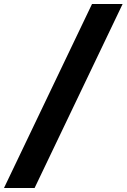

<svg xmlns="http://www.w3.org/2000/svg" viewBox="-21 -818 637 966"><path d="M596 -798H442L-1 128H153Z"/></svg>

Font: Geom Black
Style: Bold
Weight: 900
Version: Version 1.102